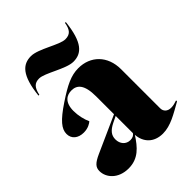

<svg xmlns="http://www.w3.org/2000/svg" viewBox="-214 -845 969 969"><g transform="rotate(-45 270.5 -360.0)"><path d="M129 15C199 15 236 -29 271 -83C275 -27 312 13 376 13C432 13 482 -19 541 -52V-59C525 -54 514 -50 497 -50C471 -50 456 -66 456 -87V-366C456 -463 393 -523 307 -523C255 -523 210 -501 135 -451C57 -399 30 -366 30 -330C30 -295 57 -273 97 -273C129 -273 149 -287 157 -294C145 -320 137 -355 137 -387C137 -450 170 -468 203 -468C242 -468 270 -443 270 -359V-231L74 -143C30 -123 15 -108 15 -80C15 -33 56 15 129 15ZM67 -567H73C82 -610 98 -626 130 -626C171 -626 260 -563 313 -563C372 -563 413 -600 427 -732H421C414 -689 398 -672 364 -672C323 -672 234 -735 181 -735C122 -735 81 -698 67 -567ZM185 -136C185 -166 201 -185 237 -203L270 -219V-96C264 -87 254 -80 236 -80C206 -80 185 -104 185 -136Z"/></g></svg>

Font: Nyght Serif Dark
Style: Regular
Weight: 800
Designer: Maksym Kobuzan
Version: Version 0.410;Glyphs 3.1.2 (3151)